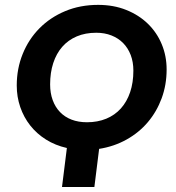

<svg xmlns="http://www.w3.org/2000/svg" viewBox="-20 -748 702 768"><path d="M328 -259Q370.5 -259 405 -273.2Q439.5 -287.5 463.5 -314.2Q487.5 -341 500.5 -379.2Q513.5 -417.5 513.5 -465.5Q513.5 -500 502.8 -528Q492 -556 472.5 -575.8Q453 -595.5 425.8 -606.2Q398.5 -617 365 -617Q321.5 -617 287.2 -602.5Q253 -588 229.2 -561Q205.5 -534 193 -495.8Q180.5 -457.5 180.5 -410.5Q180.5 -375.5 190.8 -347.5Q201 -319.5 220 -299.8Q239 -280 266.2 -269.5Q293.5 -259 328 -259ZM247.5 -156Q201 -166.5 164 -189.8Q127 -213 101 -246Q75 -279 61 -319.8Q47 -360.5 47 -406Q47 -473.5 70.8 -532.2Q94.5 -591 137.8 -634.8Q181 -678.5 240.8 -703.5Q300.5 -728.5 372.5 -728.5Q434.5 -728.5 485 -708.2Q535.5 -688 571.5 -653Q607.5 -618 627 -571Q646.5 -524 646.5 -470Q646.5 -409 626.8 -355.2Q607 -301.5 571.5 -259.5Q536 -217.5 486.2 -189.8Q436.5 -162 376.5 -152.5L357.5 0H228Z"/></svg>

Font: Lato 2
Style: Bold Italic
Weight: 700
Italic angle: -7°
Designer: Lukasz Dziedzic with Adam Twardoch and Botio Nikoltchev
Foundry: tyPoland Lukasz Dziedzic
Version: Version 2.015; 2015-08-06; http://www.latofonts.com/